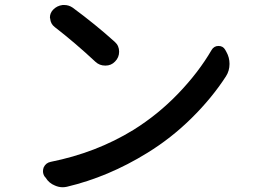

<svg xmlns="http://www.w3.org/2000/svg" viewBox="-20 -746 1040 783"><path d="M203.1 -635.7Q186.5 -648.4 184.6 -669.9Q183.6 -671.9 183.6 -674.8Q183.6 -692.4 196.3 -706.1Q211.9 -722.7 235.4 -725.6Q238.3 -725.6 242.2 -725.6Q260.7 -725.6 276.4 -714.8Q369.1 -646.5 448.2 -575.2Q465.8 -559.6 465.8 -535.2Q465.8 -511.7 449.2 -495.1Q433.6 -478.5 410.2 -478.5Q409.2 -478.5 409.2 -478.5Q385.7 -478.5 369.1 -494.1Q285.2 -572.3 203.1 -635.7ZM252.9 15.6Q244.1 17.6 235.4 17.6Q219.7 17.6 204.1 10.7Q179.7 1 166 -21.5L161.1 -27.3Q155.3 -37.1 155.3 -47.9Q155.3 -55.7 158.2 -63.5Q167 -82 186.5 -85.9Q372.1 -123 523.4 -215.8Q624 -278.3 707 -364.7Q790 -451.2 842.8 -542Q852.5 -558.6 871.1 -558.6Q871.1 -558.6 871.1 -558.6Q889.6 -558.6 898.4 -543L903.3 -534.2Q916 -511.7 916 -485.4Q916 -457 901.4 -434.6Q843.8 -345.7 761.2 -264.2Q678.7 -182.6 580.1 -122.1Q421.9 -24.4 252.9 15.6Z"/></svg>

Font: Gen Jyuu Gothic Medium
Style: Regular
Weight: 500
Designer: [Source Han Sans]
Ryoko NISHIZUKA  (kana & ideographs); Paul D. Hunt (Latin, Greek & Cyrillic); Wenlong ZHANG  (bopomofo
Version: Version 1.002.20150607